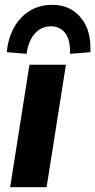

<svg xmlns="http://www.w3.org/2000/svg" viewBox="-20 -775 395 795"><path d="M8 0ZM22 0 102 -507H253L173 0ZM90 -552 8 -559Q17 -649 68 -702Q119 -755 196 -755Q271 -755 315 -701.5Q359 -648 354 -559L270 -552Q272 -607 251 -636.5Q230 -666 190 -666Q151 -666 124.5 -636.5Q98 -607 90 -552Z"/></svg>

Font: Winston
Style: Bold Italic
Weight: 700
Italic angle: -9°
Designer: Original fonts by Vernon Adams / Changes by Cristiano Sobral
Foundry: Original fonts by Vernon Adams / Changes by Cristiano Sobral
Version: Version 2.503;July 17, 2020;FontCreator 13.0.0.2655 64-bit